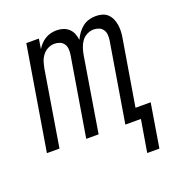

<svg xmlns="http://www.w3.org/2000/svg" viewBox="-125 -635 851 904"><g transform="rotate(-20 300.0 -183.5)"><path d="M460 161 487 0H409L475 -398Q477 -412 476 -426Q475 -440 467.5 -451Q460 -462 447.5 -467Q435 -472 421 -472Q405 -472 388.5 -464Q372 -456 361.5 -441.5Q351 -427 345.5 -410.5Q340 -394 337 -378L275 0H213L279 -398Q281 -412 280 -426Q279 -440 271.5 -451Q264 -462 251.5 -467Q239 -472 225 -472Q208 -472 192 -464Q176 -456 165 -441.5Q154 -427 149 -410.5Q144 -394 141 -378L79 0H16L102 -520H165L157 -470Q165 -483 175.5 -494Q186 -505 199 -513Q212 -521 227 -524.5Q242 -528 256 -528Q273 -528 288.5 -523Q304 -518 316 -507Q328 -496 334 -481Q340 -466 342 -449Q350 -466 361 -481Q372 -496 386 -507Q400 -518 417.5 -523Q435 -528 452 -528Q469 -528 484.5 -523.5Q500 -519 511 -508.5Q522 -498 528.5 -483.5Q535 -469 537.5 -453.5Q540 -438 539.5 -421.5Q539 -405 536 -388L481 -58H557L521 161Z"/></g></svg>

Font: Iosevka Light Extended
Style: Italic
Weight: 300
Width: 7
Italic angle: -9°
Monospace: yes
Designer: Belleve Invis
Foundry: Belleve Invis
Version: Version 32.5.0; ttfautohint (v1.8.4)